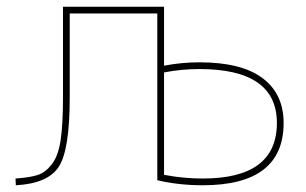

<svg xmlns="http://www.w3.org/2000/svg" viewBox="-20 -540 908 570"><path d="M447 -5V-500H187V-250Q187 -95 154.5 -45Q122 5 27 10L26 -10Q69 -13 92 -20.5Q115 -28 134 -52.5Q153 -77 160 -124Q167 -171 167 -250V-520H467V-345Q519 -355 572 -355Q697 -355 759.5 -308Q822 -261 822 -175Q822 10 582 10Q510 10 447 -5ZM467 -325V-21Q524 -10 582 -10Q802 -10 802 -175Q802 -335 572 -335Q519 -335 467 -325Z"/></svg>

Font: Mplus 1p Thin
Style: Regular
Weight: 250
Version: Version 1.061